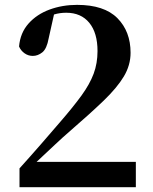

<svg xmlns="http://www.w3.org/2000/svg" viewBox="-20 -777 634 797"><path d="M61 0V-78.1Q106.9 -128.9 150.1 -178.5Q193.4 -228 230 -271Q284.2 -333.5 318.4 -380.6Q352.5 -427.7 368.7 -470.9Q384.8 -514.2 384.8 -564.9Q384.8 -640.6 350.6 -682.4Q316.4 -724.1 254.9 -724.1Q228 -724.1 204.1 -716.8L182.1 -618.2Q174.3 -574.7 155.8 -559.8Q137.2 -544.9 116.2 -544.9Q97.2 -544.9 81.8 -555.9Q66.4 -566.9 59.1 -584Q64 -640.6 98.4 -679.2Q132.8 -717.8 185.8 -737.3Q238.8 -756.8 299.8 -756.8Q412.6 -756.8 467.3 -701.7Q522 -646.5 522 -558.1Q522 -506.3 494.1 -459.7Q466.3 -413.1 409.7 -358.6Q353 -304.2 266.1 -229Q242.7 -209 206.8 -175.3Q170.9 -141.6 131.8 -105H543.9V0Z"/></svg>

Font: Source Han Serif TW
Style: Bold
Weight: 700
Designer: Ryoko NISHIZUKA Ë•øÂ°öÊ∂ºÂ≠ê (kana & ideographs); Frank Grie√ühammer (Latin, Greek & Cyrillic); Wenlong ZHANG Âº†ÊñáÈæô 
Foundry: Adobe
Version: Version 2.003;hotconv 1.1.1;makeotfexe 2.6.0